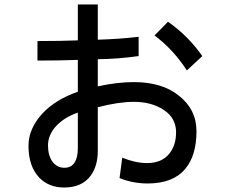

<svg xmlns="http://www.w3.org/2000/svg" viewBox="-20 -727 1002 856"><path d="M636 0Q701 0 735 -42Q765 -80 765 -137Q765 -201 710 -237Q655 -273 577 -273Q509 -273 416 -249V-54Q416 14 383 58Q344 109 266 109Q198 109 155 65Q107 14 107 -77Q107 -153 169 -221Q227 -283 327 -318V-460Q252 -457 147 -457V-544Q251 -544 327 -547V-707H416V-550Q515 -553 598 -563V-477Q507 -464 416 -463V-342Q503 -361 577 -361Q702 -361 777 -301Q856 -239 856 -142Q856 -33 805 27Q751 91 638 91Q573 91 513 67L525 -24Q584 0 636 0ZM669 -569 729 -630Q818 -568 882 -477L813 -413Q754 -505 669 -569ZM232 -167Q194 -126 194 -79Q194 -34 214 -6Q235 21 267 21Q298 21 313 -3Q327 -26 327 -65V-225Q269 -205 232 -167Z"/></svg>

Font: Gmarket Sans TTF Medium
Style: Regular
Weight: 500
Designer: Creative Director : Sungho Lee; Art Director : Kiwoong Choi; Project Manager : Sori Yang, Jongwook Yoon; Font Designer :
Foundry: Sandoll Inc.
Version: Version 1.000;hotconv 1.0.109;makeotfexe 2.5.65596